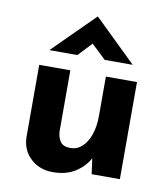

<svg xmlns="http://www.w3.org/2000/svg" viewBox="-81 -761 745 851"><g transform="rotate(10 292.0 -336.0)"><path d="M213 21Q154 21 114 -15.5Q74 -52 72 -110V-437H212V-162Q214 -133 227 -115.5Q240 -98 271 -98Q302 -98 324.5 -119Q347 -140 359.5 -176.5Q372 -213 372 -259V-437H512V0H385L374 -80L376 -71Q354 -30 313 -4.5Q272 21 213 21ZM354 -509 276 -583 310 -593 231 -509H105L290 -693H291L480 -509Z"/></g></svg>

Font: Reem Kufi Fun
Style: Regular
Weight: 400
Designer: Khaled Hosny
Version: Version 1.005